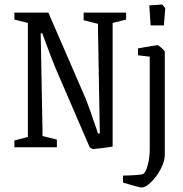

<svg xmlns="http://www.w3.org/2000/svg" viewBox="-20 -655 812 854"><path d="M379 0 227 -352Q209 -395 168 -507H161L169 -79V-50L233 -34V0H44V-30L104 -46V-553L44 -568V-599H195L362 -214Q376 -180 416 -61H424L416 -519V-549L352 -565V-599H541V-568L481 -553V-3Q458 1 432 4Q406 7 394 8Q390 8 379 0ZM644 -631 702 -635 715 -618 709 -542H650ZM527 157V126Q547 126 579 124Q611 122 616 119Q628 113 637 80Q646 47 646 11V-403L594 -409V-440Q672 -454 681 -454Q685 -454 699 -441.5Q713 -429 713 -424V33Q713 63 694.5 97.5Q676 132 651.5 155.5Q627 179 611 179Q598 179 527 157Z"/></svg>

Font: Grenze Light
Style: Regular
Weight: 300
Designer: Renata Polastri
Foundry: Omnibus-Type
Version: Version 1.002; ttfautohint (v1.8)